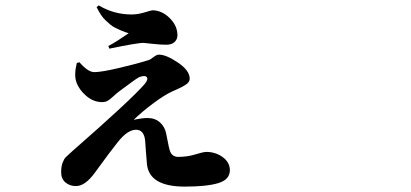

<svg xmlns="http://www.w3.org/2000/svg" viewBox="-20 -648 1540 719"><path d="M267.6 -412.1 277.3 -415Q309.6 -377.9 333 -377.9Q359.4 -377.9 424.3 -393.1Q489.3 -408.2 536.1 -422.9Q543 -424.8 554.7 -434.1Q566.4 -443.4 575.2 -443.4Q602.5 -443.4 646.5 -413.6Q690.4 -383.8 690.4 -353.5Q690.4 -346.7 686.5 -340.8Q682.6 -335 673.8 -329.6Q665 -324.2 658.2 -320.8Q651.4 -317.4 639.6 -312Q627.9 -306.6 623 -304.7Q595.7 -292 554.2 -261.2Q512.7 -230.5 480.5 -199.2Q512.7 -206.1 532.2 -206.1Q560.5 -206.1 579.1 -189.5Q597.7 -172.9 602.5 -146.5Q613.3 -87.9 618.2 -78.1Q627 -60.5 647.5 -60.5Q681.6 -60.5 711.4 -69.8Q741.2 -79.1 752.9 -79.1Q787.1 -79.1 814 -59.6Q840.8 -40 840.8 -10.7Q840.8 24.4 797.9 37.6Q754.9 50.8 671.9 50.8Q539.1 50.8 530.3 -33.2Q528.3 -51.8 526.4 -81.1Q524.4 -110.4 523.4 -123Q518.6 -162.1 489.3 -162.1Q457 -162.1 419.9 -114.3Q394.5 -83 335 -1Q298.8 48.8 264.6 48.8Q241.2 48.8 225.1 35.2Q209 21.5 209 -2.9Q209 -24.4 214.4 -38.6Q219.7 -52.7 226.1 -59.1Q232.4 -65.4 252 -83Q469.7 -273.4 521.5 -333Q536.1 -350.6 529.8 -358.9Q523.4 -367.2 502 -359.4Q492.2 -355.5 428.7 -307.6Q418.9 -300.8 404.8 -287.6Q390.6 -274.4 382.3 -270Q374 -265.6 362.3 -265.6Q330.1 -265.6 302.7 -289.1Q275.4 -312.5 265.6 -341.8Q256.8 -368.2 267.6 -412.1ZM461.9 -523.4Q460.9 -523.4 447.8 -528.3Q434.6 -533.2 430.2 -535.2Q425.8 -537.1 413.6 -543Q401.4 -548.8 394 -555.2Q386.7 -561.5 376.5 -570.8Q366.2 -580.1 357.9 -592.8Q349.6 -605.5 341.8 -621.1L349.6 -627.9Q406.2 -593.8 472.7 -593.8Q496.1 -593.8 521.5 -601.6Q546.9 -609.4 550.8 -609.4Q585.9 -609.4 615.2 -580.6Q644.5 -551.8 644.5 -515.6Q644.5 -501 633.8 -490.7Q623 -480.5 602.5 -480.5Q581.1 -480.5 550.8 -483.9Q520.5 -487.3 518.6 -487.3Q498 -488.3 389.6 -465.8L385.7 -475.6Q415 -491.2 461.9 -523.4Z"/></svg>

Font: Bpmf Zihi Serif Heavy
Style: Heavy
Weight: 900
Foundry: But Ko
Version: Version 1.320